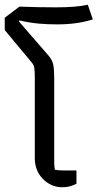

<svg xmlns="http://www.w3.org/2000/svg" viewBox="-25 -781 412 811"><path d="M122 -113V-453Q122 -480 120 -493.5Q118 -507 109 -517L-5 -654V-706L57 -753Q137 -750 211 -750Q298 -750 346 -761L367 -699Q301 -678 217 -678Q174 -678 136.5 -681.5Q99 -685 56 -695V-689L181 -545Q196 -527 200 -507.5Q204 -488 204 -452V-94Q204 -76 207 -64Q222 -61 244 -61H298V-5Q270 10 238 10Q191 10 156.5 -25Q122 -60 122 -113Z"/></svg>

Font: Athiti Medium
Style: Regular
Weight: 500
Designer: CadsonDemak Team
Foundry: CadsonDemak
Version: Version 1.033